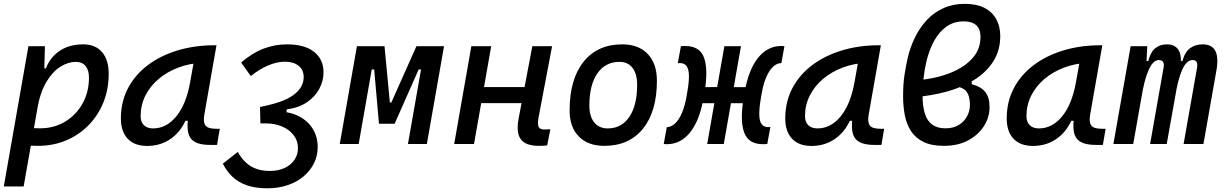

<svg xmlns="http://www.w3.org/2000/svg" viewBox="-23 -762 6488 1016"><path d="M102.1 224.6H-2.9L127.4 -517.6H214.8L211.4 -395ZM178.2 9.8Q142.6 9.8 107.4 7.1Q72.3 4.4 36.6 -0.5L85.4 -95.2Q117.2 -83 189 -83Q262.7 -83 321.3 -118.2Q379.9 -153.3 413.8 -214.1Q447.8 -274.9 447.8 -351.6Q447.8 -391.1 429.7 -412.8Q411.6 -434.6 378.4 -434.6Q337.9 -434.6 296.9 -409.2Q255.9 -383.8 223.1 -329.6Q190.4 -275.4 174.8 -189.5L193.8 -399.9H236.3L208.5 -362.8Q226.1 -441.4 280.8 -484.4Q335.4 -527.3 417.5 -527.3Q481.4 -527.3 516.8 -486.6Q552.2 -445.8 552.2 -371.1Q552.2 -289.6 524.2 -220.2Q496.1 -150.9 445.3 -99.1Q394.5 -47.4 326.4 -18.8Q258.3 9.8 178.2 9.8Z M755.4 10.3Q689 10.3 652.8 -27.8Q616.7 -65.9 616.7 -135.3Q616.7 -223.1 654.1 -294.7Q691.4 -366.2 758.8 -417Q826.2 -467.8 916.5 -495.1Q1006.8 -522.5 1112.8 -522.5H1122.6L1058.1 -154.8Q1051.3 -115.7 1064.2 -98.1Q1077.1 -80.6 1120.1 -80.6H1140.1L1125.5 4.9H1090.8Q1053.2 4.9 1028.1 -2.7Q1002.9 -10.3 989 -26.6Q975.1 -43 971.2 -69.8Q967.3 -96.7 972.2 -135.3L1000.5 -122.6H943.8L969.7 -150.9Q942.9 -74.2 886.7 -32Q830.6 10.3 755.4 10.3ZM787.1 -82.5Q857.4 -82.5 909.7 -146Q961.9 -209.5 982.9 -325.7L1008.3 -467.3L1047.9 -429.7Q979.5 -426.8 920.2 -404.3Q860.8 -381.8 816.2 -344Q771.5 -306.2 746.3 -256.1Q721.2 -206.1 721.2 -147.5Q721.2 -116.2 738.5 -99.4Q755.9 -82.5 787.1 -82.5Z M1391.6 234.4Q1328.6 234.4 1283.2 218.5Q1237.8 202.6 1207 173.3Q1176.3 144 1156.2 104L1235.4 42Q1253.9 75.7 1278.3 98.1Q1302.7 120.6 1334.2 131.6Q1365.7 142.6 1404.3 142.6Q1450.7 142.6 1484.1 126.5Q1517.6 110.4 1535.6 83Q1553.7 55.7 1553.7 22Q1553.7 -17.1 1531 -46.6Q1508.3 -76.2 1470 -92.5Q1431.6 -108.9 1384.8 -108.9Q1377.4 -108.9 1369.9 -108.9Q1362.3 -108.9 1355 -108.9L1353.5 -168.5L1497.1 -167.5Q1544.9 -158.7 1581.3 -133.5Q1617.7 -108.4 1637.9 -70.3Q1658.2 -32.2 1658.2 15.6Q1658.2 61.5 1638.9 101.1Q1619.6 140.6 1584.2 170.7Q1548.8 200.7 1500 217.5Q1451.2 234.4 1391.6 234.4ZM1355 -108.9 1353 -195.8Q1373 -199.7 1393.6 -204.8Q1414.1 -210 1427.2 -213.4Q1481 -228.5 1515.6 -249.8Q1550.3 -271 1567.1 -297.4Q1584 -323.7 1584 -353Q1584 -393.1 1556.6 -414.3Q1529.3 -435.5 1485.4 -435.5Q1441.4 -435.5 1394.3 -415Q1347.2 -394.5 1304.2 -359.4L1252.9 -431.2Q1312 -481.9 1371.6 -504.6Q1431.2 -527.3 1496.6 -527.3Q1588.4 -527.3 1638.7 -487.8Q1689 -448.2 1689 -379.4Q1689 -335 1667.2 -293.2Q1645.5 -251.5 1602.3 -221.7Q1559.1 -191.9 1494.1 -183.1L1491.2 -135.7Z M2007.3 -107.4 2042 -219.7H2047.9L2180.7 -517.6H2242.2L2220.7 -394.5H2192.4L2065.4 -107.4ZM1774.9 0 1865.7 -517.6H1965.8L1875 0ZM1982.4 -107.4 1957 -394.5H1928.7L1950.2 -517.6H2011.7L2040 -219.7H2043.9L2033.7 -107.4ZM2135.7 0 2226.6 -517.6H2326.7L2235.8 0Z M2380.4 0 2471.2 -517.6H2576.2L2485.4 0ZM2448.7 -216.3 2463.4 -301.3H2839.8L2825.2 -216.3ZM2828.1 9.8Q2758.8 9.8 2732.9 -25.1Q2707 -60.1 2721.7 -136.7L2793.9 -517.6H2898.4L2827.1 -141.6Q2820.8 -106 2826.9 -91.3Q2833 -76.7 2858.9 -76.7Q2872.6 -76.7 2889.2 -78.1L2872.6 7.3Q2863.3 8.8 2852.3 9.3Q2841.3 9.8 2828.1 9.8Z M3174.8 9.8Q3088.4 9.8 3039.8 -39.8Q2991.2 -89.4 2991.2 -177.7Q2991.2 -342.8 3064.9 -435.1Q3138.7 -527.3 3269.5 -527.3Q3356 -527.3 3404.5 -476.6Q3453.1 -425.8 3453.1 -335Q3453.1 -172.4 3379.6 -81.3Q3306.2 9.8 3174.8 9.8ZM3192.9 -82.5Q3266.1 -82.5 3307.4 -143.8Q3348.6 -205.1 3348.6 -314Q3348.6 -370.6 3324.2 -402.6Q3299.8 -434.6 3255.4 -434.6Q3180.2 -434.6 3137.9 -373.5Q3095.7 -312.5 3095.7 -203.6Q3095.7 -146.5 3121.3 -114.5Q3147 -82.5 3192.9 -82.5Z M3829.1 -215.8 3844.7 -300.8H3958L3943.4 -215.8ZM3506.8 1Q3502.4 1 3498 0.7Q3493.7 0.5 3489.3 0L3505.4 -89.4Q3529.8 -89.8 3550.3 -109.6Q3570.8 -129.4 3585.9 -165.3Q3601.1 -201.2 3609.4 -249L3613.8 -274.4Q3623.5 -329.6 3622.6 -363.3Q3621.6 -397 3609.9 -412.6Q3598.1 -428.2 3575.7 -428.2Q3572.8 -428.2 3569.8 -428Q3566.9 -427.7 3563.5 -427.2L3580.1 -517.6Q3585.9 -518.6 3591.6 -518.6Q3597.2 -518.6 3602.5 -518.6Q3681.2 -518.6 3703.1 -455.1Q3725.1 -391.6 3705.1 -274.4L3698.7 -237.8Q3689 -182.1 3671.6 -137.9Q3654.3 -93.8 3629.9 -62.7Q3605.5 -31.7 3574.5 -15.4Q3543.5 1 3506.8 1ZM3719.2 0 3810.1 -517.6H3897.9L3807.1 0ZM4014.6 1Q3936.5 1 3914.3 -62.5Q3892.1 -126 3912.1 -243.2L3918.5 -279.8Q3928.2 -335.4 3945.6 -379.6Q3962.9 -423.8 3987.3 -454.8Q4011.7 -485.8 4042.7 -502.2Q4073.7 -518.6 4110.4 -518.6Q4114.7 -518.6 4119.1 -518.3Q4123.5 -518.1 4127.9 -517.6L4111.8 -428.2Q4087.9 -428.2 4067.1 -408.2Q4046.4 -388.2 4031.2 -352.3Q4016.1 -316.4 4007.8 -268.6L4003.4 -243.2Q3994.1 -188.5 3994.9 -154.5Q3995.6 -120.6 4007.3 -105Q4019 -89.4 4041.5 -89.4Q4044.4 -89.4 4047.4 -89.6Q4050.3 -89.8 4053.7 -90.3L4037.1 0Q4031.2 0.5 4025.6 0.7Q4020 1 4014.6 1ZM3652.8 -215.8 3668.5 -300.8 3784.2 -301.3 3768.6 -215.8Z M4271 10.3Q4204.6 10.3 4168.5 -27.8Q4132.3 -65.9 4132.3 -135.3Q4132.3 -223.1 4169.7 -294.7Q4207 -366.2 4274.4 -417Q4341.8 -467.8 4432.1 -495.1Q4522.5 -522.5 4628.4 -522.5H4638.2L4573.7 -154.8Q4566.9 -115.7 4579.8 -98.1Q4592.8 -80.6 4635.7 -80.6H4655.8L4641.1 4.9H4606.4Q4568.8 4.9 4543.7 -2.7Q4518.6 -10.3 4504.6 -26.6Q4490.7 -43 4486.8 -69.8Q4482.9 -96.7 4487.8 -135.3L4516.1 -122.6H4459.5L4485.4 -150.9Q4458.5 -74.2 4402.3 -32Q4346.2 10.3 4271 10.3ZM4302.7 -82.5Q4373 -82.5 4425.3 -146Q4477.5 -209.5 4498.5 -325.7L4523.9 -467.3L4563.5 -429.7Q4495.1 -426.8 4435.8 -404.3Q4376.5 -381.8 4331.8 -344Q4287.1 -306.2 4262 -256.1Q4236.8 -206.1 4236.8 -147.5Q4236.8 -116.2 4254.2 -99.4Q4271.5 -82.5 4302.7 -82.5Z M4813.5 -248 4804.2 -335.4Q4905.8 -340.8 4987.5 -369.4Q5069.3 -397.9 5117.4 -447.8Q5165.5 -497.6 5165.5 -566.4Q5165.5 -595.7 5154.8 -613.8Q5144 -631.8 5124.3 -640.4Q5104.5 -648.9 5076.7 -648.9Q5023.4 -648.9 4984.4 -620.6Q4945.3 -592.3 4919.4 -544.4Q4893.6 -496.6 4879.4 -437.5Q4869.1 -394.5 4864 -346.7Q4858.9 -298.8 4858.9 -256.8Q4858.9 -199.2 4871.1 -160.6Q4883.3 -122.1 4910.2 -102.5Q4937 -83 4980.5 -83Q5021.5 -83 5050.3 -100.6Q5079.1 -118.2 5094.2 -146.2Q5109.4 -174.3 5109.4 -206.1Q5109.4 -240.7 5100.3 -262Q5091.3 -283.2 5071.3 -293.9Q5051.3 -304.7 5018.1 -307.6L5118.7 -345.2V-316.4Q5143.6 -310.1 5161.4 -299.8Q5179.2 -289.6 5190.7 -275.1Q5202.1 -260.7 5207.8 -240.7Q5213.4 -220.7 5213.4 -194.3Q5213.4 -141.1 5183.6 -94.5Q5153.8 -47.9 5099.6 -19Q5045.4 9.8 4972.2 9.8Q4905.8 9.8 4863.3 -11.2Q4820.8 -32.2 4797.4 -68.8Q4773.9 -105.5 4764.9 -152.6Q4755.9 -199.7 4755.9 -252Q4755.9 -317.9 4763.2 -365.2Q4770.5 -412.6 4779.8 -453.6Q4793.9 -514.6 4820.1 -566.9Q4846.2 -619.1 4883.8 -658.4Q4921.4 -697.8 4971.2 -719.7Q5021 -741.7 5083 -741.7Q5144 -741.7 5185.5 -720.7Q5227.1 -699.7 5248.5 -661.4Q5270 -623 5270 -570.8Q5270 -496.1 5234.1 -438.7Q5198.2 -381.3 5135.3 -341.3Q5072.3 -301.3 4989.7 -278.1Q4907.2 -254.9 4813.5 -248Z M5442.9 10.3Q5376.5 10.3 5340.3 -27.8Q5304.2 -65.9 5304.2 -135.3Q5304.2 -223.1 5341.6 -294.7Q5378.9 -366.2 5446.3 -417Q5513.7 -467.8 5604 -495.1Q5694.3 -522.5 5800.3 -522.5H5810.1L5745.6 -154.8Q5738.8 -115.7 5751.7 -98.1Q5764.6 -80.6 5807.6 -80.6H5827.6L5813 4.9H5778.3Q5740.7 4.9 5715.6 -2.7Q5690.4 -10.3 5676.5 -26.6Q5662.6 -43 5658.7 -69.8Q5654.8 -96.7 5659.7 -135.3L5688 -122.6H5631.3L5657.2 -150.9Q5630.4 -74.2 5574.2 -32Q5518.1 10.3 5442.9 10.3ZM5474.6 -82.5Q5544.9 -82.5 5597.2 -146Q5649.4 -209.5 5670.4 -325.7L5695.8 -467.3L5735.4 -429.7Q5667 -426.8 5607.7 -404.3Q5548.3 -381.8 5503.7 -344Q5459 -306.2 5433.8 -256.1Q5408.7 -206.1 5408.7 -147.5Q5408.7 -116.2 5426 -99.4Q5443.4 -82.5 5474.6 -82.5Z M6047.9 -517.6 6041.5 -384.3 5973.6 0H5868.7L5960 -517.6ZM6063 0 6134.3 -404.3Q6141.6 -444.3 6108.9 -444.3Q6078.6 -444.3 6055.2 -391.6Q6031.7 -338.9 6016.6 -242.7L6028.3 -439H6053.2Q6065.4 -486.8 6090.6 -507.1Q6115.7 -527.3 6151.4 -527.3Q6196.8 -527.3 6215.1 -494.6Q6233.4 -461.9 6220.7 -390.6L6150.9 0ZM6414.1 -390.6 6345.2 0H6240.2L6311.5 -404.3Q6314.9 -423.3 6309.1 -433.8Q6303.2 -444.3 6287.6 -444.3Q6255.4 -444.3 6232.2 -391.6Q6209 -338.9 6194.3 -242.7L6201.2 -439H6233.9Q6247.1 -487.3 6274.7 -507.3Q6302.2 -527.3 6341.3 -527.3Q6438 -527.3 6414.1 -390.6Z"/></svg>

Font: Cascadia Code PL
Style: Italic
Weight: 400
Italic angle: -10°
Monospace: yes
Designer: Aaron Bell
Foundry: Saja Typeworks
Version: Version 2404.023